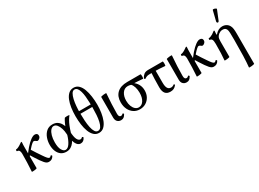

<svg xmlns="http://www.w3.org/2000/svg" viewBox="-36 -1585 3670 2718"><g transform="rotate(-30 1799.0 -226.0)"><path d="M64 10Q69 -60 71.5 -134.5Q74 -209 74 -279Q74 -313 63 -329.5Q52 -346 29 -346Q25 -346 23.5 -353Q22 -360 23.5 -367Q25 -374 29 -374Q46 -374 71.5 -386.5Q97 -399 124 -419Q132 -425 137.5 -428Q143 -431 145 -431Q151 -431 151 -417Q149 -399 148.5 -380Q148 -361 148 -342V0Q148 3 135 6.5Q122 10 105.5 12Q89 14 76.5 13.5Q64 13 64 10ZM115 -149 96 -167Q153 -254 203.5 -311.5Q254 -369 294 -397Q334 -425 360 -425Q407 -425 407 -383Q407 -360 389 -343.5Q371 -327 357 -327Q347 -327 339 -333Q331 -339 322.5 -345Q314 -351 299 -351Q292 -351 270.5 -333.5Q249 -316 211 -272Q173 -228 115 -149ZM345 11Q327 11 311.5 2.5Q296 -6 279.5 -25Q263 -44 240 -76Q216 -111 192.5 -148Q169 -185 148 -219L198 -280Q224 -237 252 -195Q280 -153 305 -116Q334 -73 351 -54.5Q368 -36 381 -36Q388 -36 394.5 -40.5Q401 -45 408 -54Q411 -57 416.5 -55Q422 -53 425.5 -48Q429 -43 426 -37Q412 -12 392.5 -0.5Q373 11 345 11Z M631 11Q582 11 546.5 -14.5Q511 -40 492 -86Q473 -132 473 -191Q473 -250 492.5 -303.5Q512 -357 551 -391Q590 -425 649 -425Q696 -425 728 -404Q760 -383 779 -350Q798 -317 807 -280Q816 -243 817 -212Q821 -120 841 -81Q861 -42 891 -42Q909 -42 922 -58Q925 -61 929.5 -58.5Q934 -56 938 -51.5Q942 -47 940 -43Q928 -16 909 -2.5Q890 11 864 11Q818 11 790 -48Q762 -107 758 -210Q756 -256 742.5 -298.5Q729 -341 706.5 -368.5Q684 -396 654 -396Q626 -396 603 -369Q580 -342 566.5 -294.5Q553 -247 553 -186Q553 -102 578 -60Q603 -18 635 -18Q673 -18 705.5 -67.5Q738 -117 760 -193Q776 -245 788 -283Q800 -321 814.5 -352.5Q829 -384 849 -416Q851 -419 863.5 -421Q876 -423 891.5 -423Q907 -423 917.5 -421Q928 -419 925 -416Q905 -391 887.5 -361.5Q870 -332 853 -290.5Q836 -249 817 -186Q807 -153 792.5 -118Q778 -83 756.5 -54Q735 -25 704.5 -7Q674 11 631 11Z M1166 11Q1118 11 1084.5 -20.5Q1051 -52 1030.5 -105Q1010 -158 1001 -224.5Q992 -291 992 -361Q992 -431 1001.5 -496.5Q1011 -562 1032 -613.5Q1053 -665 1086.5 -695Q1120 -725 1168 -725Q1216 -725 1249.5 -693Q1283 -661 1303 -607Q1323 -553 1332.5 -486Q1342 -419 1342 -349Q1342 -283 1332 -219Q1322 -155 1301 -103Q1280 -51 1246.5 -20Q1213 11 1166 11ZM1044 -356V-398H1289V-356ZM1166 -21Q1196 -21 1215 -49Q1234 -77 1244.5 -123.5Q1255 -170 1259 -227Q1263 -284 1263 -343Q1263 -386 1261.5 -434.5Q1260 -483 1255.5 -529Q1251 -575 1240.5 -613Q1230 -651 1212.5 -673.5Q1195 -696 1168 -696Q1139 -696 1120 -664.5Q1101 -633 1090 -583.5Q1079 -534 1074.5 -478.5Q1070 -423 1070 -375Q1070 -308 1074 -244.5Q1078 -181 1088.5 -130.5Q1099 -80 1118 -50.5Q1137 -21 1166 -21Z M1525 11Q1490 11 1467 -11.5Q1444 -34 1444 -78V-415Q1444 -418 1457.5 -421.5Q1471 -425 1489 -427Q1507 -429 1520 -428.5Q1533 -428 1533 -425Q1526 -338 1522 -253.5Q1518 -169 1518 -97Q1518 -42 1554 -42Q1570 -42 1586 -59Q1591 -64 1598.5 -56Q1606 -48 1603 -43Q1586 -13 1568.5 -1Q1551 11 1525 11Z M1834 11Q1779 11 1736 -17Q1693 -45 1668.5 -94.5Q1644 -144 1644 -209Q1644 -307 1702 -361Q1760 -415 1868 -415H2085Q2089 -415 2091 -404Q2093 -393 2093 -378.5Q2093 -364 2091 -353Q2089 -342 2085 -342Q2045 -345 2004.5 -348Q1964 -351 1923 -352L1927 -364Q1973 -336 1998.5 -291Q2024 -246 2024 -188Q2024 -131 1999.5 -86Q1975 -41 1932 -15Q1889 11 1834 11ZM1834 -21Q1882 -21 1913.5 -69Q1945 -117 1945 -196Q1945 -246 1932 -288.5Q1919 -331 1897 -352Q1869 -361 1846 -361Q1789 -361 1756 -313Q1723 -265 1723 -191Q1723 -142 1737.5 -103.5Q1752 -65 1777 -43Q1802 -21 1834 -21Z M2333 11Q2277 11 2250 -22Q2223 -55 2223 -124Q2223 -190 2225.5 -257Q2228 -324 2232 -391H2297V-155Q2297 -94 2314.5 -65Q2332 -36 2369 -36Q2395 -36 2419 -55Q2423 -58 2427 -54.5Q2431 -51 2433.5 -46.5Q2436 -42 2434 -40Q2412 -12 2388.5 -0.5Q2365 11 2333 11ZM2118 -327Q2115 -324 2109.5 -326Q2104 -328 2101 -333.5Q2098 -339 2099 -343Q2115 -375 2140.5 -395Q2166 -415 2211 -415H2448Q2451 -415 2453 -404Q2455 -393 2455 -378.5Q2455 -364 2453 -353Q2451 -342 2448 -342Q2402 -346 2356.5 -349Q2311 -352 2265 -352H2191Q2166 -352 2147.5 -344Q2129 -336 2118 -327Z M2597 11Q2562 11 2539 -11.5Q2516 -34 2516 -78V-415Q2516 -418 2529.5 -421.5Q2543 -425 2561 -427Q2579 -429 2592 -428.5Q2605 -428 2605 -425Q2598 -338 2594 -253.5Q2590 -169 2590 -97Q2590 -42 2626 -42Q2642 -42 2658 -59Q2663 -64 2670.5 -56Q2678 -48 2675 -43Q2658 -13 2640.5 -1Q2623 11 2597 11Z M2760 10Q2765 -60 2767.5 -134.5Q2770 -209 2770 -279Q2770 -313 2759 -329.5Q2748 -346 2725 -346Q2721 -346 2719.5 -353Q2718 -360 2719.5 -367Q2721 -374 2725 -374Q2742 -374 2767.5 -386.5Q2793 -399 2820 -419Q2828 -425 2833.5 -428Q2839 -431 2841 -431Q2847 -431 2847 -417Q2845 -399 2844.5 -380Q2844 -361 2844 -342V0Q2844 3 2831 6.5Q2818 10 2801.5 12Q2785 14 2772.5 13.5Q2760 13 2760 10ZM2811 -149 2792 -167Q2849 -254 2899.5 -311.5Q2950 -369 2990 -397Q3030 -425 3056 -425Q3103 -425 3103 -383Q3103 -360 3085 -343.5Q3067 -327 3053 -327Q3043 -327 3035 -333Q3027 -339 3018.5 -345Q3010 -351 2995 -351Q2988 -351 2966.5 -333.5Q2945 -316 2907 -272Q2869 -228 2811 -149ZM3041 11Q3023 11 3007.5 2.5Q2992 -6 2975.5 -25Q2959 -44 2936 -76Q2912 -111 2888.5 -148Q2865 -185 2844 -219L2894 -280Q2920 -237 2948 -195Q2976 -153 3001 -116Q3030 -73 3047 -54.5Q3064 -36 3077 -36Q3084 -36 3090.5 -40.5Q3097 -45 3104 -54Q3107 -57 3112.5 -55Q3118 -53 3121.5 -48Q3125 -43 3122 -37Q3108 -12 3088.5 -0.5Q3069 11 3041 11Z M3464 269Q3472 195 3475.5 84.5Q3479 -26 3479 -173Q3479 -247 3477.5 -287.5Q3476 -328 3467 -347Q3457 -367 3442.5 -374Q3428 -381 3407 -381Q3384 -381 3368 -373.5Q3352 -366 3340 -357Q3321 -342 3310 -320.5Q3299 -299 3299 -254V0Q3299 3 3286 6.5Q3273 10 3256 12Q3239 14 3226.5 13.5Q3214 13 3214 10Q3219 -36 3221.5 -104Q3224 -172 3224 -254Q3224 -307 3213 -326.5Q3202 -346 3179 -346Q3175 -346 3173.5 -353Q3172 -360 3173.5 -367Q3175 -374 3179 -374Q3194 -374 3212 -381Q3230 -388 3247 -398.5Q3264 -409 3275 -419Q3283 -426 3288 -428.5Q3293 -431 3296 -431Q3302 -431 3302 -417Q3301 -406 3299.5 -395Q3298 -384 3298 -364L3305 -362Q3358 -425 3424 -425Q3462 -425 3491 -408Q3520 -391 3535 -360Q3546 -340 3550 -309.5Q3554 -279 3554 -232V259Q3554 262 3540.5 265.5Q3527 269 3509 271Q3491 273 3477.5 272.5Q3464 272 3464 269ZM3422 -518Q3416 -504 3406.5 -502Q3397 -500 3390.5 -508Q3384 -516 3387 -529L3427 -691Q3429 -698 3438.5 -698.5Q3448 -699 3460 -695Q3472 -691 3480 -685Q3488 -679 3485 -673Z"/></g></svg>

Font: Junicode VF
Style: Regular
Weight: 400
Designer: Peter S. Baker
Version: Version 2.213